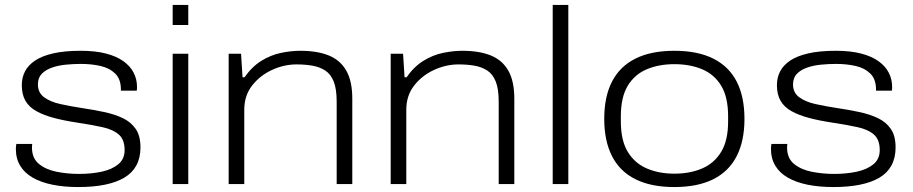

<svg xmlns="http://www.w3.org/2000/svg" viewBox="-20 -743 3684 775"><path d="M296 12Q238 12 191.5 2.5Q145 -7 112 -26Q79 -45 61.5 -74Q44 -103 44 -142Q44 -147 44.5 -152.5Q45 -158 46 -162H110Q110 -160 109.5 -155.5Q109 -151 109 -148Q109 -104 137.5 -81Q166 -58 209.5 -49.5Q253 -41 298 -41Q349 -41 390.5 -50Q432 -59 457.5 -80Q483 -101 483 -137Q483 -179 460 -199.5Q437 -220 394.5 -229.5Q352 -239 292 -248Q239 -256 197.5 -267Q156 -278 126.5 -294.5Q97 -311 82.5 -336.5Q68 -362 68 -399Q68 -430 81 -455Q94 -480 121.5 -498.5Q149 -517 194.5 -527.5Q240 -538 306 -538Q365 -538 407.5 -527Q450 -516 478 -496Q506 -476 519.5 -449.5Q533 -423 533 -393Q533 -389 533 -386Q533 -383 532 -377H468V-382Q468 -424 444.5 -446.5Q421 -469 384.5 -477Q348 -485 307 -485Q277 -485 246 -482Q215 -479 189.5 -470Q164 -461 148.5 -445Q133 -429 133 -402Q133 -369 158 -350.5Q183 -332 223.5 -323Q264 -314 310 -307Q357 -300 399.5 -291Q442 -282 475 -266.5Q508 -251 527.5 -223Q547 -195 547 -148Q547 -106 530.5 -75.5Q514 -45 482 -26Q450 -7 403.5 2.5Q357 12 296 12Z M677 -642V-723H740V-642ZM677 0V-526H740V0Z M903 0V-526H953L959 -431H967Q997 -474 1035 -497.5Q1073 -521 1114 -529.5Q1155 -538 1192 -538Q1261 -538 1307.5 -519Q1354 -500 1378 -457.5Q1402 -415 1402 -345V0H1339V-332Q1339 -384 1327 -414Q1315 -444 1292.5 -458.5Q1270 -473 1240.5 -478Q1211 -483 1177 -483Q1126 -483 1077.5 -460.5Q1029 -438 997.5 -397.5Q966 -357 966 -300V0Z M1557 0V-526H1607L1613 -431H1621Q1651 -474 1689 -497.5Q1727 -521 1768 -529.5Q1809 -538 1846 -538Q1915 -538 1961.5 -519Q2008 -500 2032 -457.5Q2056 -415 2056 -345V0H1993V-332Q1993 -384 1981 -414Q1969 -444 1946.5 -458.5Q1924 -473 1894.5 -478Q1865 -483 1831 -483Q1780 -483 1731.5 -460.5Q1683 -438 1651.5 -397.5Q1620 -357 1620 -300V0Z M2211 0V-723H2274V0Z M2702 12Q2608 12 2545 -19.5Q2482 -51 2450.5 -112.5Q2419 -174 2419 -263Q2419 -353 2450.5 -414Q2482 -475 2545 -506.5Q2608 -538 2702 -538Q2796 -538 2859 -506.5Q2922 -475 2953.5 -414Q2985 -353 2985 -263Q2985 -174 2953.5 -112.5Q2922 -51 2859 -19.5Q2796 12 2702 12ZM2702 -42Q2765 -42 2814 -63Q2863 -84 2891 -130Q2919 -176 2919 -253V-273Q2919 -351 2891 -397Q2863 -443 2814 -463.5Q2765 -484 2702 -484Q2640 -484 2591 -463.5Q2542 -443 2514 -397Q2486 -351 2486 -273V-253Q2486 -176 2514 -130Q2542 -84 2591 -63Q2640 -42 2702 -42Z M3344 12Q3286 12 3239.5 2.5Q3193 -7 3160 -26Q3127 -45 3109.5 -74Q3092 -103 3092 -142Q3092 -147 3092.5 -152.5Q3093 -158 3094 -162H3158Q3158 -160 3157.5 -155.5Q3157 -151 3157 -148Q3157 -104 3185.5 -81Q3214 -58 3257.5 -49.5Q3301 -41 3346 -41Q3397 -41 3438.5 -50Q3480 -59 3505.5 -80Q3531 -101 3531 -137Q3531 -179 3508 -199.5Q3485 -220 3442.5 -229.5Q3400 -239 3340 -248Q3287 -256 3245.5 -267Q3204 -278 3174.5 -294.5Q3145 -311 3130.5 -336.5Q3116 -362 3116 -399Q3116 -430 3129 -455Q3142 -480 3169.5 -498.5Q3197 -517 3242.5 -527.5Q3288 -538 3354 -538Q3413 -538 3455.5 -527Q3498 -516 3526 -496Q3554 -476 3567.5 -449.5Q3581 -423 3581 -393Q3581 -389 3581 -386Q3581 -383 3580 -377H3516V-382Q3516 -424 3492.5 -446.5Q3469 -469 3432.5 -477Q3396 -485 3355 -485Q3325 -485 3294 -482Q3263 -479 3237.5 -470Q3212 -461 3196.5 -445Q3181 -429 3181 -402Q3181 -369 3206 -350.5Q3231 -332 3271.5 -323Q3312 -314 3358 -307Q3405 -300 3447.5 -291Q3490 -282 3523 -266.5Q3556 -251 3575.5 -223Q3595 -195 3595 -148Q3595 -106 3578.5 -75.5Q3562 -45 3530 -26Q3498 -7 3451.5 2.5Q3405 12 3344 12Z"/></svg>

Font: Archivo Expanded ExtraLight
Style: Regular
Weight: 250
Width: 7
Designer: Hector Gatti
Foundry: Omnibus-Type
Version: Version 2.001